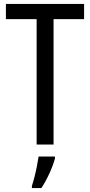

<svg xmlns="http://www.w3.org/2000/svg" viewBox="-20 -734 458 975"><path d="M252 0H166V-637H10V-714H407V-637H252ZM259 61V71Q250 105 230.5 147.5Q211 190 190 221H142V210Q148 192 155 165Q162 138 167.5 109.5Q173 81 176 61Z"/></svg>

Font: Avrile Sans Condensed
Style: Regular
Weight: 400
Width: 3
Designer: Monotype Design Team
Foundry: Monotype Imaging Inc.
Version: Version 2.001;September 10, 2019;FontCreator 11.5.0.2425 64-